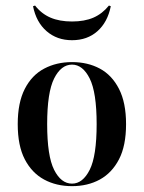

<svg xmlns="http://www.w3.org/2000/svg" viewBox="-20 -647 509 679"><path d="M234.7 11.3Q179 11.3 135.9 -12.1Q92.7 -35.5 67.7 -83.5Q42.7 -131.5 42.7 -208.1Q42.7 -283.9 67.7 -332.7Q92.7 -381.5 136.3 -404.4Q179.8 -427.4 234.7 -427.4Q290.3 -427.4 333.1 -404.4Q375.8 -381.5 400.8 -332.7Q425.8 -283.9 425.8 -208.1Q425.8 -131.5 400.8 -83.5Q375.8 -35.5 333.1 -12.1Q290.3 11.3 234.7 11.3ZM234.7 2.4Q272.6 2.4 297.2 -46.4Q321.8 -95.2 321.8 -208.1Q321.8 -320.2 297.2 -369.4Q272.6 -418.5 234.7 -418.5Q196 -418.5 171.4 -369.4Q146.8 -320.2 146.8 -208.1Q146.8 -95.2 171.4 -46.4Q196 2.4 234.7 2.4ZM234.7 -504.8Q181.5 -504.8 144.8 -536.7Q108.1 -568.5 96.8 -625L104 -627.4Q126.6 -598.4 158.5 -584.7Q190.3 -571 234.7 -571Q279 -571 310.5 -584.7Q341.9 -598.4 365.3 -627.4L371.8 -625Q360.5 -568.5 324.6 -536.7Q288.7 -504.8 234.7 -504.8Z"/></svg>

Font: Playfair 144pt SemiCondensed SemiBold
Style: Regular
Weight: 600
Width: 4
Designer: Claus Eggers Sørensen
Foundry: Claus Eggers Sørensen
Version: Version 2.203